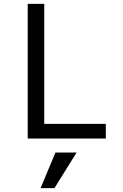

<svg xmlns="http://www.w3.org/2000/svg" viewBox="-20 -720 640 998"><path d="M124 0V-700H210V-76H530V0ZM378 73 263 258H191L268 73Z"/></svg>

Font: CommitMono
Style: 450Regular
Weight: 450
Designer: Eigil Nikolajsen
Foundry: Eigil Nikolajsen
Version: Version 1.002